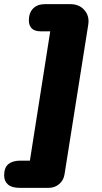

<svg xmlns="http://www.w3.org/2000/svg" viewBox="-70 -725 491 925"><path d="M25 180Q-13 180 -31.5 164Q-50 148 -50 120Q-50 82 -29.5 65.5Q-9 49 27 49H74L172 -574H128Q96 -574 82.5 -588.5Q69 -603 69 -626Q69 -663 89.5 -684Q110 -705 147 -705H269Q312 -705 337 -676Q362 -647 355 -605L241 114Q237 143 215.5 161.5Q194 180 164 180Z"/></svg>

Font: Nunito Black
Style: Italic
Weight: 900
Italic angle: -9°
Designer: Vernon Adams
Foundry: Vernon Adams
Version: Version 3.601; ttfautohint (v1.8.2.53-6de2)